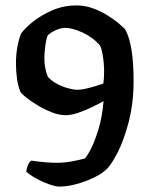

<svg xmlns="http://www.w3.org/2000/svg" viewBox="-20 -585 561 710"><path d="M199 105Q185 105 159 95.5Q133 86 109.5 72.5Q86 59 77 49Q80 31 85.5 21Q91 11 96 9Q124 13 147.5 15Q171 17 191 17Q217 17 244.5 12Q272 7 294 1Q302 -7 316 -34Q330 -61 344 -106.5Q358 -152 363 -211Q347 -202 321.5 -189.5Q296 -177 269.5 -168Q243 -159 223 -159Q199 -159 172 -169.5Q145 -180 120 -195Q95 -210 78 -223.5Q61 -237 56 -244Q47 -265 43 -293.5Q39 -322 39 -349Q39 -383 44.5 -412.5Q50 -442 58 -461Q73 -482 103.5 -506Q134 -530 175 -547.5Q216 -565 263 -565Q294 -565 323 -554.5Q352 -544 377 -528.5Q402 -513 419 -498.5Q436 -484 443 -476Q474 -421 474 -285Q474 -204 456 -134.5Q438 -65 413 -17Q388 31 367 47Q352 60 323.5 73.5Q295 87 261.5 96Q228 105 199 105ZM267 -253Q279 -253 297 -257Q315 -261 333 -266.5Q351 -272 362 -276Q365 -294 365 -321Q365 -349 360 -380.5Q355 -412 347 -420Q322 -448 284.5 -465Q247 -482 221 -482Q208 -482 190 -475Q172 -468 157 -455Q151 -442 147.5 -415Q144 -388 144 -368Q144 -351 147.5 -333Q151 -315 157 -301Q169 -287 189 -276Q209 -265 230.5 -259Q252 -253 267 -253Z"/></svg>

Font: Texturina SemiBold
Style: Regular
Weight: 600
Designer: Guillermo Torres Carreño
Foundry: Omnibus-Type
Version: Version 1.002; ttfautohint (v1.8.3)